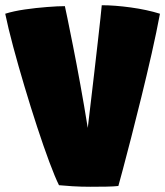

<svg xmlns="http://www.w3.org/2000/svg" viewBox="-20 -703 632 734"><path d="M325 11Q290 11 257 9Q224 7 205.5 5Q190.5 -25 168.5 -84Q146.5 -143 122 -217.8Q97.5 -292.5 73.8 -372Q50 -451.5 30.5 -524.2Q11 -597 0 -650.5Q31.5 -660.5 74.8 -666.8Q118 -673 159.8 -676.2Q201.5 -679.5 228 -679.5Q229 -676 237.5 -634.8Q246 -593.5 259.2 -527Q272.5 -460.5 287.2 -379.2Q302 -298 315.5 -214Q320.5 -256.5 327.2 -312.8Q334 -369 340.8 -428.8Q347.5 -488.5 353.8 -542Q360 -595.5 364 -633.5Q368 -671.5 369 -683Q418.5 -683 480.2 -674.5Q542 -666 591.5 -650.5Q578.5 -581 559.8 -498.2Q541 -415.5 520.5 -332.2Q500 -249 481.5 -177Q463 -105 449.8 -55.8Q436.5 -6.5 432.5 8Q415.5 10 386.2 10.5Q357 11 325 11Z"/></svg>

Font: Grandstander Black
Style: Regular
Weight: 900
Designer: Tyler Finck
Foundry: Etcetera Type Co
Version: Version 1.200; ttfautohint (v1.8.3)